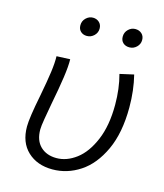

<svg xmlns="http://www.w3.org/2000/svg" viewBox="-115 -847 807 946"><g transform="rotate(15 288.5 -374.0)"><path d="M66 -159Q66 -203 90 -323Q105 -402 111.5 -449.5Q118 -497 117 -531L186 -534Q187 -499 178.5 -440Q170 -381 154 -299Q146 -256 139.5 -217Q133 -178 133 -162Q133 -106 164 -76Q195 -46 246 -46Q298 -46 346.5 -82.5Q395 -119 426.5 -193.5Q458 -268 458 -374Q458 -457 439 -527L510 -543Q529 -467 529 -380Q529 -250 488 -161.5Q447 -73 381.5 -30Q316 13 241 13Q163 13 114.5 -32.5Q66 -78 66 -159ZM191 -709Q191 -731 206.5 -746Q222 -761 242 -761Q261 -761 274 -749Q287 -737 287 -717Q287 -696 271.5 -681Q256 -666 235 -666Q216 -666 203.5 -677.5Q191 -689 191 -709ZM407 -709Q407 -731 422.5 -746Q438 -761 458 -761Q478 -761 491 -749Q504 -737 504 -717Q504 -696 488.5 -681Q473 -666 452 -666Q432 -666 419.5 -677.5Q407 -689 407 -709Z"/></g></svg>

Font: Nebula Sans Book
Style: Regular
Weight: 400
Italic angle: -9°
Designer: Paul D. Hunt for Adobe (as Source Sans)
Foundry: Nebula Entertainment & Broadcasting LLC
Version: Version 1.010